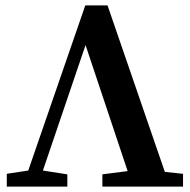

<svg xmlns="http://www.w3.org/2000/svg" viewBox="-20 -687 700 707"><path d="M294 -667H376L587 -54L654 -47V0H357V-45L450 -57L295 -521L138 -59L228 -45V0H5V-47L84 -59Z"/></svg>

Font: Source Serif Pro Semibold
Style: Regular
Weight: 600
Designer: Frank Grießhammer
Foundry: Adobe Systems Incorporated
Version: Version 3.000;hotconv 1.0.109;makeotfexe 2.5.65596